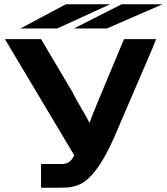

<svg xmlns="http://www.w3.org/2000/svg" viewBox="-20 -878 780 898"><path d="M76 -745 288 -858H495L248 -745ZM326 -745 549 -858H740L480 -745ZM3 -695H172L322 -442H321L339 -409Q392 -318 399 -303Q404 -318 411 -336L431 -386L560 -695H710Q696 -657 678 -617L512 -231Q444 -78 376 -29Q356 -15 333.5 -8.5Q311 -2 296 -1Q281 0 253 0H172V-111H272Q309 -111 327 -152Q322 -161 3 -695Z"/></svg>

Font: Coval
Style: Heavy
Weight: 900
Foundry: Context Ltd
Version: Version 001.000